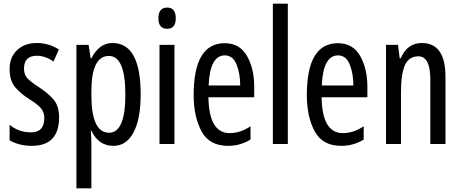

<svg xmlns="http://www.w3.org/2000/svg" viewBox="-20 -780 2494 1040"><path d="M300 -144Q300 -206 270 -241Q240 -276 192 -307Q147 -336 128.5 -356Q110 -376 110 -408Q110 -478 180 -478Q224 -478 270 -447L299 -512Q244 -547 179 -547Q113 -547 72.5 -508.5Q32 -470 32 -406Q32 -344 61.5 -308.5Q91 -273 140 -242Q184 -215 202 -193.5Q220 -172 220 -141Q220 -63 148 -63Q82 -63 32 -104V-20Q54 -7 84.5 1.5Q115 10 152 10Q300 10 300 -144Z M570 -477Q659 -477 659 -268Q659 -61 571 -61Q475 -61 475 -265V-285Q475 -477 570 -477ZM589 -547Q517 -547 475 -464H471L460 -537H394V240H475V0Q475 -30 472 -72H475Q514 10 594 10Q665 10 703.5 -63Q742 -136 742 -269Q742 -547 589 -547Z M886 -739Q838 -739 838 -681Q838 -624 886 -624Q932 -624 932 -681Q932 -739 886 -739ZM925 -537H844V0H925Z M1197 -546Q1029 -546 1029 -265Q1029 -148 1071.5 -69Q1114 10 1215 10Q1282 10 1337 -24V-96Q1282 -59 1224 -59Q1112 -59 1109 -253H1357V-309Q1357 -409 1317.5 -477.5Q1278 -546 1197 -546ZM1198 -480Q1241 -480 1261 -431.5Q1281 -383 1281 -317H1110Q1117 -480 1198 -480Z M1539 0H1458V-760H1539Z M1810 -546Q1642 -546 1642 -265Q1642 -148 1684.5 -69Q1727 10 1828 10Q1895 10 1950 -24V-96Q1895 -59 1837 -59Q1725 -59 1722 -253H1970V-309Q1970 -409 1930.5 -477.5Q1891 -546 1810 -546ZM1811 -480Q1854 -480 1874 -431.5Q1894 -383 1894 -317H1723Q1730 -480 1811 -480Z M2265 -547Q2186 -547 2150 -464H2145L2136 -537H2071V0H2152V-279Q2152 -382 2174 -428.5Q2196 -475 2246 -475Q2311 -475 2311 -348V0H2393V-364Q2393 -547 2265 -547Z"/></svg>

Font: Noto Sans Display Condensed
Style: Regular
Weight: 400
Width: 3
Designer: Monotype Design Team
Foundry: Monotype Imaging Inc.
Version: Version 1.900